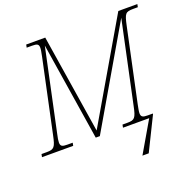

<svg xmlns="http://www.w3.org/2000/svg" viewBox="-173 -868 1224 1232"><g transform="rotate(-20 438.5 -251.5)"><path d="M592 211H635L747 -16V-20H713C680 -20 667 -25 667 -51C667 -64 671 -82 676 -108L782 -606C799 -685 805 -694 859 -694H890L894 -714H764L371 -41L265 -714H135L131 -694H167C202 -694 213 -689 213 -663C213 -650 209 -632 204 -606L98 -108C82 -31 73 -20 23 -20H-13L-17 0H196L200 -20H163C130 -20 117 -25 117 -51C117 -64 120 -82 126 -108L245 -667L350 0H378L767 -667L648 -108C632 -30 623 -20 573 -20H540L536 0H715Z"/></g></svg>

Font: Noto Serif SemiCondensed Thin
Style: Italic
Weight: 100
Width: 4
Italic angle: -12°
Designer: Monotype Design Team
Foundry: Monotype Imaging Inc.
Version: Version 2.013